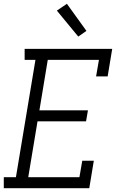

<svg xmlns="http://www.w3.org/2000/svg" viewBox="-25 -993 645 1013"><path d="M-5 0V-58H59L162 -677H105V-735H567L543 -590H482L497 -677H227L183 -411H439L429 -353H173L124 -58H394L409 -145H470L446 0ZM388 -800 275 -937 328 -973 431 -830Z"/></svg>

Font: Iosevka HT Light Extended
Style: Italic
Weight: 300
Width: 7
Italic angle: -9°
Monospace: yes
Designer: Belleve Invis
Foundry: Belleve Invis
Version: Version 32.3.0; ttfautohint (v1.8.4)